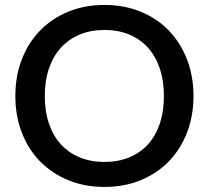

<svg xmlns="http://www.w3.org/2000/svg" viewBox="-20 -748 844 776"><path d="M762 -360C762 -413.3 753.3 -462.5 736 -507.5C718.7 -552.5 694.2 -591.3 662.8 -624C631.2 -656.7 593.4 -682.2 549.2 -700.5C505.1 -718.8 456 -728 402 -728C348.3 -728 299.4 -718.8 255.3 -700.5C211.1 -682.2 173.2 -656.7 141.5 -624C109.8 -591.3 85.3 -552.5 68 -507.5C50.7 -462.5 42 -413.3 42 -360C42 -306.7 50.7 -257.5 68 -212.5C85.3 -167.5 109.8 -128.8 141.5 -96.2C173.2 -63.8 211.1 -38.3 255.3 -20C299.4 -1.7 348.3 7.5 402 7.5C456 7.5 505.1 -1.7 549.2 -20C593.4 -38.3 631.2 -63.8 662.8 -96.2C694.2 -128.8 718.7 -167.5 736 -212.5C753.3 -257.5 762 -306.7 762 -360ZM642.5 -360C642.5 -318.3 636.9 -281 625.8 -248C614.6 -215 598.6 -187.1 577.8 -164.2C556.9 -141.4 531.7 -123.9 502 -111.8C472.3 -99.6 439 -93.5 402 -93.5C365.3 -93.5 332.2 -99.6 302.5 -111.8C272.8 -123.9 247.5 -141.4 226.5 -164.2C205.5 -187.1 189.3 -215 178 -248C166.7 -281 161 -318.3 161 -360C161 -401.3 166.7 -438.5 178 -471.5C189.3 -504.5 205.5 -532.5 226.5 -555.5C247.5 -578.5 272.8 -596.2 302.5 -608.5C332.2 -620.8 365.3 -627 402 -627C439 -627 472.3 -620.8 502 -608.5C531.7 -596.2 556.9 -578.5 577.8 -555.5C598.6 -532.5 614.6 -504.5 625.8 -471.5C636.9 -438.5 642.5 -401.3 642.5 -360Z"/></svg>

Font: Lato Semibold
Style: Regular
Weight: 600
Designer: Lukasz Dziedzic
Foundry: tyPoland Lukasz Dziedzic
Version: Version 2.006; 2014-01-15